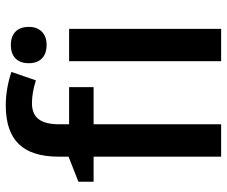

<svg xmlns="http://www.w3.org/2000/svg" viewBox="-82 -724 805 682"><g transform="rotate(-90 321.0 -382.5)"><path d="M221 -540V-575Q221 -624 239 -648Q257 -672 296 -672Q333 -672 377 -658L407 -745Q347 -765 288 -765Q196 -765 151 -719Q106 -673 106 -577V-542L17 -507V-453H106V0H221V-453H353V-540ZM503 -620Q533 -620 550 -637Q567 -654 567 -683Q567 -714 550 -730.5Q533 -747 503 -747Q472 -747 455 -730.5Q438 -714 438 -683Q438 -653 455 -636.5Q472 -620 503 -620ZM445 -540V0H560V-540Z"/></g></svg>

Font: OpenSansMMV
Style: Semibold
Weight: 600
Designer: Steve Matteson
Foundry: Ascender Corporation
Version: Version 6.000